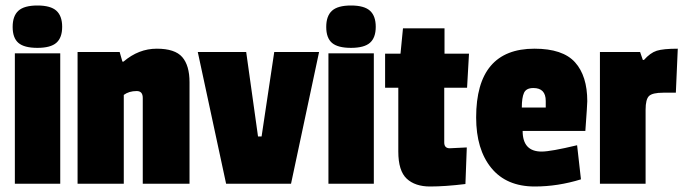

<svg xmlns="http://www.w3.org/2000/svg" viewBox="-20 -668 2484 698"><path d="M199 0H34V-474H199ZM47 -512Q26 -530 26 -570Q26 -610 47 -629Q68 -648 116 -648Q164 -648 185 -629Q206 -610 206 -570.5Q206 -531 185 -512.5Q164 -494 116 -494Q68 -494 47 -512Z M429 -444Q484 -491 550 -491Q616 -491 642.5 -460.5Q669 -430 669 -369V0H499V-312Q499 -337 477 -337Q449 -337 430 -323V0H262V-479H415L425 -444Z M1140 -479 1038 0H802L699 -479H875L918 -172H931L977 -479Z M1339 0H1174V-474H1339ZM1187 -512Q1166 -530 1166 -570Q1166 -610 1187 -629Q1208 -648 1256 -648Q1304 -648 1325 -629Q1346 -610 1346 -570.5Q1346 -531 1325 -512.5Q1304 -494 1256 -494Q1208 -494 1187 -512Z M1672 1Q1598 10 1543.5 10Q1489 10 1458.5 -18.5Q1428 -47 1428 -117V-349H1380V-473H1436L1445 -565H1596V-473H1685L1678 -349H1595V-150Q1595 -129 1615 -129Q1617 -129 1677 -132Z M1919 -348Q1893 -348 1885 -330.5Q1877 -313 1877 -277H1964V-301Q1964 -348 1919 -348ZM1923 -491Q2026 -491 2070.5 -441.5Q2115 -392 2115 -300Q2115 -288 2108 -192H1880Q1880 -117 1949 -117Q1982 -117 2078 -140L2092 -16Q2008 10 1924 10Q1821 10 1766 -57.5Q1711 -125 1711 -241Q1711 -491 1923 -491Z M2327 -269V0H2161V-479H2307L2317 -450H2321Q2344 -476 2367.5 -483.5Q2391 -491 2444 -491L2437 -331H2391Q2352 -331 2339.5 -319Q2327 -307 2327 -269Z"/></svg>

Font: Passion One
Style: Regular
Weight: 400
Designer: Alejandro Lo Celso
Foundry: Fontstage
Version: Version 1.001